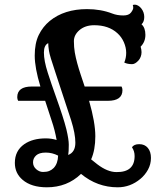

<svg xmlns="http://www.w3.org/2000/svg" viewBox="-20 -796 686 826"><path d="M328.6 -47.9Q269 9.8 181.6 9.8Q114.7 9.8 77.1 -22.5Q43.9 -50.8 43.9 -95.2Q43.9 -147.5 84.5 -175.8Q120.6 -200.7 177.2 -200.7Q201.2 -200.7 223.6 -193.8Q216.3 -235.8 202.1 -277.3L174.3 -362.3H58.1Q54.2 -369.1 54.2 -377.9Q54.2 -423.8 117.2 -423.8H153.8Q129.4 -503.9 129.4 -556.9Q129.4 -609.9 146.7 -645.5Q164.1 -681.2 194.3 -706.1Q256.8 -756.8 354.5 -756.8Q413.6 -756.8 462.9 -737.8Q483.9 -729.5 510.7 -729.5Q534.2 -729.5 543.7 -742.2Q553.2 -754.9 553.2 -762.2Q553.2 -769.5 551.3 -774.4Q554.7 -775.9 560.8 -775.9Q566.9 -775.9 574.2 -771.7Q581.5 -767.6 587.4 -760.3Q600.6 -743.7 600.6 -722.9Q600.6 -702.1 588.9 -691.4Q605.5 -676.8 605.5 -646Q605.5 -615.7 585 -595.2Q588.9 -582 588.9 -571.5Q588.9 -561 585.2 -551.5Q581.5 -542 575.2 -535.2Q561 -520 548.3 -520Q528.3 -520 514.6 -526.9Q522.9 -546.4 522.9 -568.8Q522.9 -591.3 512.9 -614.3Q502.9 -637.2 484.9 -653.3Q447.3 -687.5 385.3 -687.5Q346.2 -687.5 321.3 -666Q297.9 -645.5 297.9 -619.1Q297.9 -592.8 301.8 -570.3Q305.7 -547.9 312.3 -523.9Q318.8 -500 327.1 -475.1L344.2 -423.8H502.9Q506.8 -417 506.8 -408.2Q506.8 -362.3 443.8 -362.3H363.3Q390.1 -269 390.1 -210Q390.1 -150.9 372.1 -110.4L398.4 -89.4Q442.4 -55.7 481 -55.7Q559.1 -54.7 559.1 -124.5Q559.1 -146 547.9 -162.1Q555.7 -175.8 579.1 -175.8Q602.5 -175.8 616 -159.7Q629.4 -143.6 629.4 -116.5Q629.4 -89.4 616.7 -66.2Q604 -43 584 -26.4Q540.5 9.8 486.3 9.8Q398.4 9.8 328.6 -47.9ZM187.5 -610.4Q168.9 -601.6 168.9 -569.8Q168.9 -534.7 185.5 -483.2Q202.1 -431.6 219.5 -383.3Q236.8 -335 248 -300Q259.3 -265.1 265.6 -239.7Q275.9 -196.3 275.9 -173.8Q275.9 -141.6 273.4 -129.4Q304.2 -141.1 304.2 -182.1Q304.2 -220.7 286.1 -278.3L218.3 -484.4Q193.8 -556.6 190.7 -577.1Q187.5 -597.7 187.5 -610.4ZM230 -126.5Q204.6 -139.6 176.8 -139.6Q148.9 -139.6 135.5 -127.4Q122.1 -115.2 122.1 -97.7Q122.1 -80.1 135.7 -68.1Q149.4 -56.2 165 -56.2Q180.7 -56.2 191.4 -60.3Q202.1 -64.5 210.9 -73.2Q229 -92.3 230 -126.5Z"/></svg>

Font: Rye
Style: Regular
Weight: 400
Designer: Nicole Fally
Foundry: Nicole Fally
Version: Version 1.001